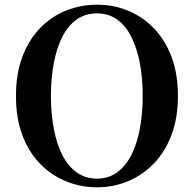

<svg xmlns="http://www.w3.org/2000/svg" viewBox="-20 -779 825 818"><path d="M393 19Q324 19 261.5 -6.5Q199 -32 151 -81Q103 -130 75.5 -202.5Q48 -275 48 -370Q48 -465 75.5 -537.5Q103 -610 151 -659.5Q199 -709 261.5 -734Q324 -759 393 -759Q463 -759 524.5 -734Q586 -709 634.5 -659.5Q683 -610 710.5 -537.5Q738 -465 738 -370Q738 -276 710.5 -203.5Q683 -131 634.5 -81.5Q586 -32 524.5 -6.5Q463 19 393 19ZM393 -18Q443 -18 479.5 -45Q516 -72 540 -119.5Q564 -167 576 -231.5Q588 -296 588 -370Q588 -445 576 -509Q564 -573 540 -621Q516 -669 479.5 -695.5Q443 -722 393 -722Q343 -722 306 -695.5Q269 -669 245 -621Q221 -573 209 -509Q197 -445 197 -370Q197 -296 209 -231.5Q221 -167 245 -119.5Q269 -72 306 -45Q343 -18 393 -18Z"/></svg>

Font: Noto Serif TC ExtraLight
Style: Bold
Weight: 700
Version: Version 2.002-H1;hotconv 1.1.0;makeotfexe 2.6.0